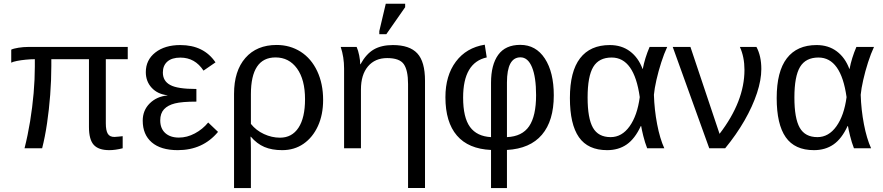

<svg xmlns="http://www.w3.org/2000/svg" viewBox="-20 -773 4605 1001"><path d="M549.8 9.8Q493.7 9.8 468.8 -17.8Q443.8 -45.4 443.8 -110.8V-464.4H247.6V-429.2Q247.6 -355 241.7 -278.3Q235.8 -201.7 225.3 -130.4Q214.8 -59.1 199.7 0H107.9Q125 -67.4 137 -140.6Q148.9 -213.9 155.3 -286.9Q161.6 -359.9 161.6 -425.3V-464.4Q140.1 -464.4 114.7 -461.9Q89.4 -459.5 68.4 -455.3Q47.4 -451.2 38.6 -446.3V-514.2Q50.3 -520 76.4 -524.2Q102.5 -528.3 127.9 -528.3H646V-464.4H531.7V-129.9Q531.7 -92.8 542 -75.7Q552.2 -58.6 577.6 -59.1Q588.4 -59.6 598.6 -60.8Q608.9 -62 619.6 -63V0Q581.5 9.8 549.8 9.8Z M912.6 -55.7Q955.1 -55.7 995.8 -77.4Q1036.6 -99.1 1065.4 -134.3L1116.7 -85.4Q1037.6 9.8 906.7 9.8Q818.4 9.8 771.2 -30.8Q724.1 -71.3 724.1 -144Q724.1 -197.8 760.5 -233.9Q796.9 -270 853 -275.4V-276.4Q801.3 -282.2 770.8 -315.4Q740.2 -348.6 740.2 -397Q740.2 -460.4 789.8 -499.3Q839.4 -538.1 919.9 -538.1Q1042.5 -538.1 1103.5 -447.8L1041 -404.8Q996.6 -472.7 920.4 -472.7Q876 -472.7 852.5 -451.9Q829.1 -431.2 829.1 -395Q829.1 -350.6 867.2 -330.1Q904.8 -309.1 1003.9 -309.1V-243.2Q928.7 -243.2 892.1 -233.9Q855 -224.6 835.2 -203.4Q815.4 -182.1 815.4 -145.5Q815.4 -103 841.6 -79.3Q867.7 -55.7 912.6 -55.7Z M1664.6 -252Q1664.6 -174.8 1637.5 -115.7Q1610.4 -56.6 1562.5 -23.4Q1514.6 9.8 1451.2 9.8Q1397.5 9.8 1358.4 -6.8Q1319.3 -23.4 1288.1 -60.1H1286.1Q1287.1 -45.4 1287.6 -30.5Q1288.1 -15.6 1288.1 0V207.5H1200.2V-283.7Q1200.2 -403.3 1259.3 -470.9Q1318.4 -538.6 1422.4 -538.6Q1491.7 -538.6 1547.4 -503.4Q1603 -467.8 1633.8 -402.1Q1664.6 -336.4 1664.6 -252ZM1570.3 -255.9Q1570.3 -357.9 1528.6 -415.8Q1486.8 -473.6 1416.5 -473.6Q1288.1 -473.6 1288.1 -281.7V-127Q1314.9 -93.3 1356 -74.2Q1397 -55.2 1439.9 -55.2Q1502 -55.2 1536.1 -106.9Q1570.3 -158.7 1570.3 -255.9Z M2195.8 -352.1V207H2107.4V-335Q2107.4 -406.2 2085.4 -438.2Q2063.5 -470.2 1998.5 -470.2Q1935.1 -470.2 1898.4 -426.8Q1861.8 -383.3 1861.8 -306.2V0H1773.9V-415.5Q1773.9 -475.6 1756.3 -528.3H1839.4Q1847.7 -509.3 1852.8 -483.6Q1857.9 -458 1857.9 -438H1859.4Q1889.6 -492.7 1929.4 -515.4Q1969.2 -538.1 2028.3 -538.1Q2115.2 -538.1 2155.5 -494.9Q2195.8 -451.7 2195.8 -352.1ZM2092.3 -735.4 1994.1 -594.7H1957.5V-610.8L1991.2 -753.4H2092.3Z M2867.2 -275.9Q2867.2 -143.1 2805.4 -70.6Q2743.7 2 2623 8.8V207.5H2540V8.8Q2421.9 3.4 2362.1 -66.4Q2302.2 -136.2 2302.2 -266.1Q2302.2 -378.9 2356.7 -451.7Q2411.1 -524.4 2507.3 -540L2517.6 -473.6Q2394.5 -446.8 2394.5 -264.2Q2394.5 -160.2 2430.4 -111.1Q2466.3 -62 2540 -58.1V-341.3Q2540 -435.5 2577.6 -487.3Q2615.2 -539.1 2692.4 -539.1Q2773.9 -539.1 2820.6 -467.8Q2867.2 -396.5 2867.2 -275.9ZM2774.9 -276.9Q2774.9 -370.6 2753.7 -422.4Q2732.4 -474.1 2693.4 -474.1Q2623 -474.1 2623 -342.8V-58.1Q2702.1 -61.5 2738.5 -114.7Q2774.9 -168 2774.9 -276.9Z M3320.8 -115.7Q3290 -49.3 3247.3 -19.8Q3204.6 9.8 3145.5 9.8Q3045.4 9.8 2998.3 -57.6Q2951.2 -125 2951.2 -261.7Q2951.2 -400.4 3004.2 -469.2Q3057.1 -538.1 3159.2 -538.1Q3220.7 -538.1 3264.4 -505.4Q3308.1 -472.7 3330.1 -413.6H3331.1Q3341.8 -470.2 3366.7 -528.3H3458.5Q3442.4 -494.1 3427.5 -447.8Q3412.6 -401.4 3402.3 -356.2Q3392.1 -311 3389.2 -278.8Q3391.6 -200.7 3406 -125.5Q3420.4 -50.3 3443.4 0H3354Q3342.3 -29.8 3333.7 -64.7Q3325.2 -99.6 3322.8 -115.7ZM3043.5 -264.6Q3043.5 -156.2 3071.3 -107.2Q3099.1 -58.1 3163.6 -58.1Q3222.2 -58.1 3262.5 -114.5Q3302.7 -170.9 3315.4 -266.6Q3286.6 -473.1 3168.9 -473.1Q3102.5 -473.1 3073 -424.1Q3043.5 -375 3043.5 -264.6Z M3949.2 -413.1Q3949.2 -356.4 3926.5 -287.6Q3903.8 -218.8 3861.6 -145Q3819.3 -71.3 3760.7 0H3677.7L3487.3 -528.3H3579.6L3731.4 -75.2Q3861.3 -244.6 3861.3 -408.7Q3861.3 -475.6 3837.4 -528.3H3923.8Q3949.2 -481 3949.2 -413.1Z M4398.9 -115.7Q4368.2 -49.3 4325.4 -19.8Q4282.7 9.8 4223.6 9.8Q4123.5 9.8 4076.4 -57.6Q4029.3 -125 4029.3 -261.7Q4029.3 -400.4 4082.3 -469.2Q4135.3 -538.1 4237.3 -538.1Q4298.8 -538.1 4342.5 -505.4Q4386.2 -472.7 4408.2 -413.6H4409.2Q4419.9 -470.2 4444.8 -528.3H4536.6Q4520.5 -494.1 4505.6 -447.8Q4490.7 -401.4 4480.5 -356.2Q4470.2 -311 4467.3 -278.8Q4469.7 -200.7 4484.1 -125.5Q4498.5 -50.3 4521.5 0H4432.1Q4420.4 -29.8 4411.9 -64.7Q4403.3 -99.6 4400.9 -115.7ZM4121.6 -264.6Q4121.6 -156.2 4149.4 -107.2Q4177.2 -58.1 4241.7 -58.1Q4300.3 -58.1 4340.6 -114.5Q4380.9 -170.9 4393.6 -266.6Q4364.7 -473.1 4247.1 -473.1Q4180.7 -473.1 4151.1 -424.1Q4121.6 -375 4121.6 -264.6Z"/></svg>

Font: Arimo Nerd Font
Style: Regular
Weight: 400
Designer: Steve Matteson
Foundry: Monotype Imaging Inc.
Version: Version 1.33;Nerd Fonts 3.2.1